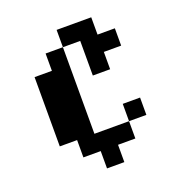

<svg xmlns="http://www.w3.org/2000/svg" viewBox="-141 -721 983 1042"><g transform="rotate(-20 350.0 -200.0)"><path d="M200 100H300V200H400V100H500V0H300V-500H200V-400H100V0H200ZM300 -500H400V-300H500V-400H600V-500H500V-600H300ZM500 0H600V-100H500Z"/></g></svg>

Font: FT88 Gothique
Style: Regular
Weight: 400
Designer: Ange Degheest & Oriane Charvieux
Foundry: Velvetyne Type Foundry
Version: Version 1.000;FEAKit 1.0